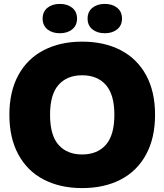

<svg xmlns="http://www.w3.org/2000/svg" viewBox="-20 -952 841 982"><path d="M28 -365Q28 -484 74 -568Q120 -652 204 -695.5Q288 -739 400 -739Q513 -739 597 -695.5Q681 -652 727 -568Q773 -484 773 -365Q773 -246 727 -161.5Q681 -77 597 -33.5Q513 10 400 10Q288 10 204 -33.5Q120 -77 74 -161.5Q28 -246 28 -365ZM565 -365Q565 -468 521.5 -517.5Q478 -567 400 -567Q323 -567 279.5 -518Q236 -469 236 -365Q236 -260 279.5 -211Q323 -162 400 -162Q478 -162 521.5 -211.5Q565 -261 565 -365ZM428 -857Q428 -892 452.5 -912Q477 -932 516 -932Q555 -932 579.5 -912Q604 -892 604 -857Q604 -822 579.5 -802Q555 -782 516 -782Q477 -782 452.5 -802Q428 -822 428 -857ZM198 -857Q198 -892 222.5 -912Q247 -932 286 -932Q325 -932 349.5 -912Q374 -892 374 -857Q374 -822 349.5 -802Q325 -782 286 -782Q247 -782 222.5 -802Q198 -822 198 -857Z"/></svg>

Font: Mona Sans Black
Style: Regular
Weight: 900
Designer: Deni Anggara
Foundry: GitHub
Version: Version 2.000